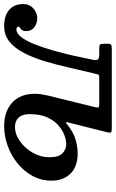

<svg xmlns="http://www.w3.org/2000/svg" viewBox="117 -728 572 948"><g transform="rotate(90 403.0 -254.0)"><path d="M401 -205.5 459 -441Q461.5 -452 458.5 -455Q455.5 -458 443 -458H313.5Q298 -458 296.8 -452.8Q295.5 -447.5 291.5 -432Q277 -372.5 263 -310.2Q249 -248 231.8 -190.5Q214.5 -133 191.2 -87.5Q168 -42 135.5 -15.2Q103 11.5 57.5 11.5Q6.5 11.5 -22.2 -13.2Q-51 -38 -51 -82.5Q-51 -114 -29 -133Q-7 -152 18.5 -152Q44 -152 63.2 -137.8Q82.5 -123.5 82.5 -98Q82.5 -82.5 77 -76Q71.5 -69.5 66 -66.5Q60.5 -63.5 60.5 -60Q60.5 -54 65 -51.5Q69.5 -49 74 -49Q94 -49 112.5 -73.2Q131 -97.5 147.2 -138.2Q163.5 -179 177.8 -228.8Q192 -278.5 203.8 -330.5Q215.5 -382.5 224.5 -428.5Q227.5 -445.5 222.2 -451.8Q217 -458 199.5 -458H168Q152.5 -458 148.8 -462.2Q145 -466.5 145 -483V-498.5Q145 -514 150.2 -517Q155.5 -520 170 -520H560Q579.5 -520 582.8 -516Q586 -512 581.5 -495L539 -326Q532.5 -301.5 532.5 -295.8Q532.5 -290 539.2 -296.2Q546 -302.5 560.5 -312.5Q593 -335 625.8 -343.2Q658.5 -351.5 685.5 -351.5Q752 -351.5 786.5 -315.8Q821 -280 821 -223.5Q821 -172 797.8 -129Q774.5 -86 735.5 -54.5Q696.5 -23 648.8 -5.8Q601 11.5 552 11.5Q478.5 11.5 435.2 -28.8Q392 -69 392 -140Q392 -155.5 394.5 -172Q397 -188.5 401 -205.5ZM492.5 -113.5Q492.5 -79 509.2 -60.5Q526 -42 554.5 -42Q592 -42 626.5 -66.5Q661 -91 683.2 -129.8Q705.5 -168.5 705.5 -212Q705.5 -256.5 686.5 -275.8Q667.5 -295 639.5 -295Q621.5 -295 596.8 -286Q572 -277 548 -256.2Q524 -235.5 508.2 -200.5Q492.5 -165.5 492.5 -113.5Z"/></g></svg>

Font: Besley* Medium
Style: Italic
Weight: 500
Italic angle: -13°
Designer: Owen Earl
Foundry: indestructible type*
Version: Version 3.000; ttfautohint (v1.8.3)